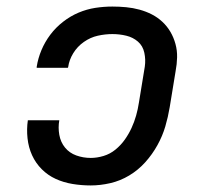

<svg xmlns="http://www.w3.org/2000/svg" viewBox="-20 -558 640 586"><path d="M257 8Q229 8 201.5 3.5Q174 -1 150 -12Q126 -23 107.5 -41.5Q89 -60 78 -84Q67 -108 64 -136Q61 -164 65 -191H161Q157 -169 161 -146.5Q165 -124 178.5 -107.5Q192 -91 213 -83.5Q234 -76 257 -76Q276 -76 296 -82Q316 -88 332.5 -101.5Q349 -115 361 -132Q373 -149 381.5 -167.5Q390 -186 395.5 -205.5Q401 -225 404 -245L422 -355Q425 -376 420.5 -397Q416 -418 401 -431Q386 -444 365.5 -449Q345 -454 323 -454Q301 -454 278.5 -449Q256 -444 236 -430Q216 -416 203.5 -395.5Q191 -375 188 -353Q188 -352 187.5 -352Q187 -352 187 -351H92Q92 -352 92 -352.5Q92 -353 92 -354Q96 -380 106.5 -405Q117 -430 133.5 -452Q150 -474 172.5 -491.5Q195 -509 220 -519.5Q245 -530 271 -534Q297 -538 323 -538Q344 -538 365 -536Q386 -534 406 -528.5Q426 -523 443.5 -514Q461 -505 475.5 -491.5Q490 -478 500 -461Q510 -444 515.5 -424Q521 -404 520.5 -383Q520 -362 516 -341L498 -231Q493 -201 484.5 -172Q476 -143 460.5 -115Q445 -87 423.5 -63Q402 -39 374.5 -22.5Q347 -6 316.5 1Q286 8 257 8Z"/></svg>

Font: Iosevka Slab MdExObl
Style: Regular
Weight: 500
Width: 7
Italic angle: -9°
Monospace: yes
Designer: Belleve Invis
Foundry: Belleve Invis
Version: Version 11.1.1; ttfautohint (v1.8.3)